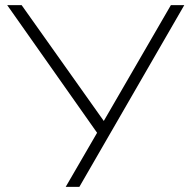

<svg xmlns="http://www.w3.org/2000/svg" viewBox="-20 -725 738 745"><path d="M235 0 365 -224V-198L8 -705H64L386 -251H380L643 -705H695L288 0Z"/></svg>

Font: Nunito Sans 10pt SemiExpanded ExtraLight
Style: Regular
Weight: 250
Width: 6
Designer: Vernon Adams
Foundry: Vernon Adams
Version: Version 3.101;gftools[0.9.27]